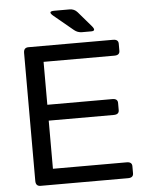

<svg xmlns="http://www.w3.org/2000/svg" viewBox="-58 -919 737 966"><g transform="rotate(-5 310.0 -436.0)"><path d="M246.6 -846.2Q215.8 -871.6 253.4 -871.6H330.1Q354 -871.6 369.6 -853.5L434.6 -777.8Q456.5 -752 428.7 -752H382.8Q360.4 -752 343.3 -766.1ZM107.4 0Q83 0 83 -26.9V-673.3Q83 -700.2 107.4 -700.2H534.7Q561.5 -700.2 561.5 -678.2V-642.1Q561.5 -620.1 534.7 -620.1H176.8V-403.3H505.4Q532.2 -403.3 532.2 -381.3V-345.2Q532.2 -323.2 505.4 -323.2H176.8V-80.1H549.3Q576.2 -80.1 576.2 -58.1V-22Q576.2 0 549.3 0Z"/></g></svg>

Font: Istok Web
Style: Regular
Weight: 400
Designer: Andrey V. Panov
Foundry: Andrey V. Panov
Version: Version 1.0.2g